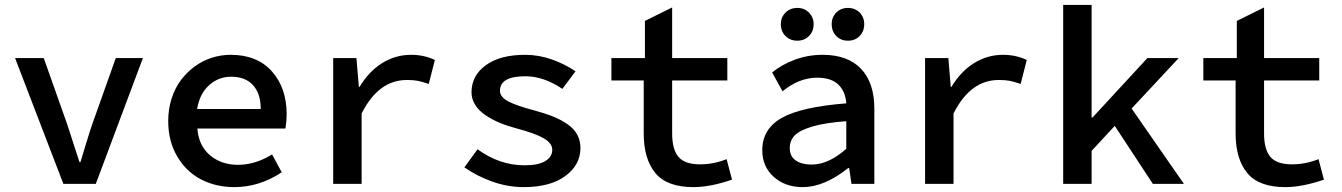

<svg xmlns="http://www.w3.org/2000/svg" viewBox="-20 -745 5436 778"><path d="M236.8 0 41 -509.8H157.2L252 -242.2Q254.4 -235.8 301.8 -88.9H306.2Q311.5 -105.5 327.6 -159.4Q343.8 -213.4 354 -242.2L449.2 -509.8H559.1L368.2 0Z M929.7 13.2Q854.5 13.2 794.2 -18.3Q733.9 -49.8 697.8 -111.6Q661.6 -173.3 661.6 -254.9Q661.6 -303.2 675.5 -346.2Q689.5 -389.2 713.6 -421.1Q737.8 -453.1 769.8 -476.3Q801.8 -499.5 838.9 -511.2Q876 -522.9 914.6 -522.9Q1021.5 -522.9 1081.5 -456.1Q1141.6 -389.2 1141.6 -280.8Q1141.6 -256.8 1136.7 -224.1H779.8Q784.7 -155.3 830.6 -116.2Q876.5 -77.1 944.8 -77.1Q1013.7 -77.1 1082.5 -119.1L1121.6 -46.9Q1030.8 13.2 929.7 13.2ZM778.8 -303.2H1036.6Q1036.6 -365.2 1005.6 -399.7Q974.6 -434.1 916.5 -434.1Q865.2 -434.1 826.9 -399.4Q788.6 -364.7 778.8 -303.2Z M1330.1 0V-509.8H1424.3L1434.1 -393.1H1437Q1474.6 -455.6 1528.6 -489.3Q1582.5 -522.9 1646 -522.9Q1698.2 -522.9 1742.2 -502L1717.3 -404.8Q1690.9 -414.1 1673.1 -417.5Q1655.3 -420.9 1628.4 -420.9Q1513.7 -420.9 1445.3 -285.2V0Z M2102.1 13.2Q2037.1 13.2 1974.4 -9.3Q1911.6 -31.7 1861.8 -66.9L1915 -140.1Q2004.4 -75.2 2105 -75.2Q2161.1 -75.2 2189.5 -92.3Q2217.8 -109.4 2217.8 -138.2Q2217.8 -164.6 2183.3 -184.6Q2148.9 -204.6 2071.8 -225.1Q2034.7 -234.9 2003.9 -247.8Q1973.1 -260.7 1946.8 -278.6Q1920.4 -296.4 1905.5 -320.1Q1890.6 -343.8 1890.6 -371.1Q1890.6 -438.5 1948.5 -480.7Q2006.3 -522.9 2107.9 -522.9Q2163.6 -522.9 2216.8 -503.9Q2270 -484.9 2312 -456.1L2258.8 -384.8Q2183.1 -436 2108.9 -436Q2005.9 -436 2005.9 -377Q2005.9 -351.6 2040.5 -333.7Q2075.2 -315.9 2144 -297.9Q2189.5 -285.6 2221.9 -272.5Q2254.4 -259.3 2280.3 -241.2Q2306.2 -223.1 2319.1 -199.2Q2332 -175.3 2332 -145Q2332 -77.1 2271 -32Q2210 13.2 2102.1 13.2Z M2789.6 13.2Q2682.6 13.2 2635.5 -43.9Q2588.4 -101.1 2588.4 -204.1V-418.9H2457.5V-509.8H2593.3V-660.2L2703.6 -714.8V-509.8H2927.2V-418.9H2703.6V-204.1Q2703.6 -139.2 2729.5 -109.1Q2755.4 -79.1 2816.4 -79.1Q2871.6 -79.1 2924.3 -100.1L2946.3 -17.1Q2858.4 13.2 2789.6 13.2Z M3210.9 -580.1Q3181.6 -580.1 3162.8 -599.1Q3144 -618.2 3144 -647Q3144 -674.8 3162.8 -693.8Q3181.6 -712.9 3210.9 -712.9Q3239.3 -712.9 3258.1 -693.8Q3276.9 -674.8 3276.9 -647Q3276.9 -618.2 3258.1 -599.1Q3239.3 -580.1 3210.9 -580.1ZM3350.1 -647Q3350.1 -675.3 3368.7 -694.1Q3387.2 -712.9 3416 -712.9Q3444.8 -712.9 3463.4 -694.1Q3481.9 -675.3 3481.9 -647Q3481.9 -618.2 3463.4 -599.1Q3444.8 -580.1 3416 -580.1Q3387.2 -580.1 3368.7 -599.1Q3350.1 -618.2 3350.1 -647ZM3232.9 13.2Q3161.1 13.2 3115 -28.6Q3068.8 -70.3 3068.8 -136.2Q3068.8 -223.1 3148.2 -267.6Q3227.5 -312 3409.2 -326.2Q3406.2 -373.5 3377.4 -401.9Q3348.6 -430.2 3291 -430.2Q3218.3 -430.2 3150.9 -375L3108.9 -451.2Q3144 -481.4 3198.5 -502.2Q3252.9 -522.9 3313 -522.9Q3415 -522.9 3469 -466.3Q3522.9 -409.7 3522.9 -304.2V0H3430.2L3420.9 -64H3417Q3319.8 13.2 3232.9 13.2ZM3268.1 -78.1Q3337.4 -78.1 3409.2 -142.1V-253.9Q3323.2 -247.6 3271.5 -232.2Q3219.7 -216.8 3200 -196Q3180.2 -175.3 3180.2 -145Q3180.2 -111.3 3204.6 -94.7Q3229 -78.1 3268.1 -78.1Z M3728.5 0V-509.8H3822.8L3832.5 -393.1H3835.4Q3873 -455.6 3927 -489.3Q3981 -522.9 4044.4 -522.9Q4096.7 -522.9 4140.6 -502L4115.7 -404.8Q4089.4 -414.1 4071.5 -417.5Q4053.7 -420.9 4026.9 -420.9Q3912.1 -420.9 3843.8 -285.2V0Z M4288.1 0V-725.1H4403.3V-269H4407.2L4629.4 -509.8H4756.3L4565.4 -305.2L4777.3 0H4651.4L4497.1 -234.9L4403.3 -133.8V0Z M5188 13.2Q5081.1 13.2 5033.9 -43.9Q4986.8 -101.1 4986.8 -204.1V-418.9H4856V-509.8H4991.7V-660.2L5102.1 -714.8V-509.8H5325.7V-418.9H5102.1V-204.1Q5102.1 -139.2 5127.9 -109.1Q5153.8 -79.1 5214.8 -79.1Q5270 -79.1 5322.8 -100.1L5344.7 -17.1Q5256.8 13.2 5188 13.2Z"/></svg>

Font: Office Code Pro Medium
Style: Regular
Weight: 500
Designer: Nathan Rutzky & Paul D. Hunt
Foundry: Adobe Systems Incorporated
Version: Version 1.004;PS 001.004;hotconv 1.0.70;makeotf.lib2.5.58329